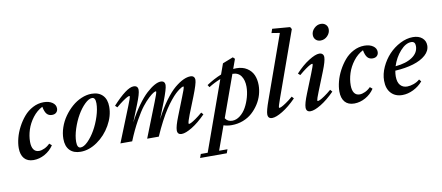

<svg xmlns="http://www.w3.org/2000/svg" viewBox="-80 -1049 3707 1609"><g transform="rotate(-10 1774.0 -244.5)"><path d="M133.3 11.2Q81.5 11.2 54.2 -20.5Q26.9 -52.2 26.9 -109.4Q26.9 -148.4 38.6 -193.8Q50.3 -239.3 74.2 -284.9Q98.1 -330.6 129.9 -367.9Q161.6 -405.3 205.8 -428.5Q250 -451.7 298.3 -451.7Q343.8 -451.7 372.3 -432.1Q400.9 -412.6 400.9 -381.3Q400.9 -360.8 387.7 -347.7Q374.5 -334.5 350.6 -334.5Q322.3 -334.5 305.9 -353.8Q289.6 -373 281.7 -416Q233.9 -392.1 198.2 -345.2Q162.6 -298.3 146 -246.3Q129.4 -194.3 129.4 -144Q129.4 -102.1 145 -79.1Q160.6 -56.2 191.4 -56.2Q212.4 -56.2 238 -68.1Q263.7 -80.1 284.7 -101.6L304.7 -84.5Q275.4 -40.5 229 -14.6Q182.6 11.2 133.3 11.2Z M534.2 11.2Q474.6 11.2 441.7 -22.7Q408.7 -56.6 408.7 -120.1Q408.7 -168 425.5 -217Q442.4 -266.1 471.7 -307.6Q501 -349.1 538.3 -381.8Q575.7 -414.6 619.6 -433.1Q663.6 -451.7 706.1 -451.7Q766.6 -451.7 800.3 -417Q834 -382.3 834 -318.8Q834 -240.2 790 -163.1Q746.1 -85.9 676 -37.4Q606 11.2 534.2 11.2ZM539.1 -24.4Q566.9 -24.4 601.6 -58.8Q636.2 -93.3 665 -143.6Q693.8 -193.8 713.6 -255.1Q733.4 -316.4 733.4 -365.7Q733.4 -416 704.6 -416Q676.8 -416 641.8 -381.8Q606.9 -347.7 578.1 -297.6Q549.3 -247.6 529.5 -186.8Q509.8 -126 509.8 -77.1Q509.8 -24.4 539.1 -24.4Z M873 0 992.2 -296.9Q1018.6 -362.3 1018.6 -374.5Q1018.6 -378.4 1014.2 -378.4Q1008.8 -378.4 995.6 -371.6Q982.4 -364.7 956.8 -346.7Q931.2 -328.6 900.4 -302.2L883.3 -318.4Q1005.4 -451.7 1063.5 -451.7Q1101.1 -451.7 1101.1 -415Q1101.1 -383.3 1068.4 -301.3L1009.8 -154.8Q1049.8 -231 1092.5 -290.3Q1135.3 -349.6 1172.6 -383.5Q1210 -417.5 1241 -434.6Q1272 -451.7 1294.9 -451.7Q1330.6 -451.7 1330.6 -415Q1330.6 -386.2 1290 -279.8L1235.8 -142.6Q1279.8 -228 1326.2 -291Q1372.6 -354 1412.8 -387.5Q1453.1 -420.9 1486.6 -436.3Q1520 -451.7 1547.9 -451.7Q1565.4 -451.7 1575 -442.1Q1584.5 -432.6 1584.5 -415Q1584.5 -384.8 1543 -279.8L1487.3 -140.1Q1464.4 -81.1 1464.4 -65.9Q1464.4 -61 1468.8 -61Q1474.6 -61 1487.3 -67.1Q1500 -73.2 1526.4 -91.3Q1552.7 -109.4 1584.5 -136.7L1600.1 -119.1Q1538.6 -56.6 1482.7 -22.7Q1426.8 11.2 1393.6 11.2Q1356.9 11.2 1356.9 -25.4Q1356.9 -59.1 1389.2 -140.1L1449.2 -292Q1477.5 -361.8 1477.5 -374.5Q1477.5 -378.4 1473.1 -378.4Q1470.2 -378.4 1462.2 -374.8Q1454.1 -371.1 1438.7 -360.1Q1423.3 -349.1 1405.3 -332.3Q1387.2 -315.4 1362.8 -285.4Q1338.4 -255.4 1313.2 -217.5Q1288.1 -179.7 1258.3 -123Q1228.5 -66.4 1199.7 0H1100.6L1215.8 -292Q1243.7 -362.8 1243.7 -374.5Q1243.7 -378.4 1239.3 -378.4Q1234.4 -378.4 1220.5 -370.8Q1206.5 -363.3 1179 -338.1Q1151.4 -313 1121.1 -274.4Q1090.8 -235.8 1050.5 -163.6Q1010.3 -91.3 973.1 0Z M1819.3 11.2Q1780.8 11.2 1750 0.5L1676.8 204.1H1748L1736.3 236.3H1509.3L1521 204.1H1579.6L1791 -385.7Q1735.8 -363.8 1689.9 -334.5L1677.2 -354.5Q1739.3 -396 1803.7 -421.9L1835.9 -511.7L1925.8 -546.9L1941.4 -531.7L1912.1 -450.2Q1925.3 -451.7 1938.5 -451.7Q1991.7 -451.7 2028.8 -427.7Q2065.9 -403.8 2082.3 -366Q2098.6 -328.1 2098.6 -280.3Q2098.6 -240.2 2086.9 -199.2Q2075.2 -158.2 2051 -120.6Q2026.9 -83 1994.1 -53.5Q1961.4 -23.9 1916 -6.3Q1870.6 11.2 1819.3 11.2ZM1996.1 -284.7Q1996.1 -340.8 1971.7 -376Q1947.3 -411.1 1898.4 -411.1L1770.5 -55.7Q1790 -24.4 1830.1 -24.4Q1864.7 -24.4 1896.5 -49.1Q1928.2 -73.7 1949.5 -112.1Q1970.7 -150.4 1983.4 -196.3Q1996.1 -242.2 1996.1 -284.7Z M2163.1 11.2Q2127 11.2 2127 -26.4Q2127 -56.2 2157.2 -140.1L2349.6 -679.7L2280.3 -690.9L2292 -725.1L2442.9 -712.9L2454.1 -694.3L2255.9 -140.1Q2233.4 -77.6 2233.4 -65.9Q2233.4 -62 2237.8 -62Q2243.7 -62 2256.6 -67.9Q2269.5 -73.7 2296.1 -91.6Q2322.8 -109.4 2354.5 -136.7L2370.1 -119.1Q2308.6 -56.6 2252.4 -22.7Q2196.3 11.2 2163.1 11.2Z M2675.8 -557.6Q2650.4 -557.6 2634.3 -573.5Q2618.2 -589.4 2618.2 -614.3Q2618.2 -646 2643.3 -670.4Q2668.5 -694.8 2699.7 -694.8Q2725.6 -694.8 2741.9 -679.2Q2758.3 -663.6 2758.3 -639.2Q2758.3 -607.4 2733.9 -582.5Q2709.5 -557.6 2675.8 -557.6ZM2489.7 11.2Q2453.1 11.2 2453.1 -26.4Q2453.1 -60.1 2485.4 -140.1L2548.3 -296.9Q2574.7 -362.8 2574.7 -374Q2574.7 -377.9 2570.3 -377.9Q2564.9 -377.9 2551.8 -371.3Q2538.6 -364.7 2513.2 -346.7Q2487.8 -328.6 2457 -302.2L2439.5 -317.9Q2497.1 -380.4 2554 -416Q2610.8 -451.7 2643.1 -451.7Q2661.1 -451.7 2671.1 -442.1Q2681.2 -432.6 2681.2 -415Q2681.2 -381.8 2648.9 -301.3L2584.5 -140.1Q2560.5 -82 2560.5 -66.4Q2560.5 -62.5 2564 -62.5Q2570.3 -62.5 2583.3 -68.1Q2596.2 -73.7 2623 -91.8Q2649.9 -109.9 2681.6 -137.2L2697.3 -119.1Q2635.7 -57.1 2579.3 -22.9Q2522.9 11.2 2489.7 11.2Z M2861.8 11.2Q2810.1 11.2 2782.7 -20.5Q2755.4 -52.2 2755.4 -109.4Q2755.4 -148.4 2767.1 -193.8Q2778.8 -239.3 2802.7 -284.9Q2826.7 -330.6 2858.4 -367.9Q2890.1 -405.3 2934.3 -428.5Q2978.5 -451.7 3026.9 -451.7Q3072.3 -451.7 3100.8 -432.1Q3129.4 -412.6 3129.4 -381.3Q3129.4 -360.8 3116.2 -347.7Q3103 -334.5 3079.1 -334.5Q3050.8 -334.5 3034.4 -353.8Q3018.1 -373 3010.3 -416Q2962.4 -392.1 2926.8 -345.2Q2891.1 -298.3 2874.5 -246.3Q2857.9 -194.3 2857.9 -144Q2857.9 -102.1 2873.5 -79.1Q2889.2 -56.2 2919.9 -56.2Q2940.9 -56.2 2966.6 -68.1Q2992.2 -80.1 3013.2 -101.6L3033.2 -84.5Q3003.9 -40.5 2957.5 -14.6Q2911.1 11.2 2861.8 11.2Z M3271.5 11.2Q3211.4 11.2 3175.8 -27.1Q3140.1 -65.4 3140.1 -133.3Q3140.1 -190.4 3166.7 -248.5Q3193.4 -306.6 3235.1 -351.1Q3276.9 -395.5 3331.8 -423.6Q3386.7 -451.7 3440.4 -451.7Q3489.7 -451.7 3518.8 -426.8Q3547.9 -401.9 3547.9 -362.3Q3547.9 -316.4 3508.3 -281Q3468.8 -245.6 3401.6 -225.3Q3334.5 -205.1 3247.6 -200.2Q3242.7 -174.3 3242.7 -152.8Q3242.7 -102.5 3264.4 -77.4Q3286.1 -52.2 3323.7 -52.2Q3348.1 -52.2 3378.4 -62.7Q3408.7 -73.2 3430.7 -92.8L3445.8 -74.2Q3412.6 -35.2 3365.5 -12Q3318.4 11.2 3271.5 11.2ZM3419.4 -413.1Q3372.6 -413.1 3325.7 -360.4Q3278.8 -307.6 3256.3 -236.3Q3348.1 -244.6 3400.9 -281.2Q3453.6 -317.9 3453.6 -374Q3453.6 -413.1 3419.4 -413.1Z"/></g></svg>

Font: Elstob 10pt SemiBold
Style: Italic
Weight: 600
Italic angle: -20°
Designer: Peter S. Baker
Version: Version 1.015